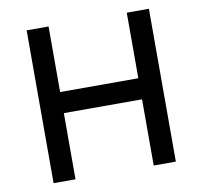

<svg xmlns="http://www.w3.org/2000/svg" viewBox="-80 -811 945 897"><g transform="rotate(-10 392.5 -362.5)"><path d="M683 -725V0H578V-314H207V0H103V-725H207V-414H578V-725Z"/></g></svg>

Font: Reem Kufi
Style: Regular
Weight: 400
Designer: Khaled Hosny
Version: Version 1.6